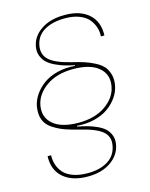

<svg xmlns="http://www.w3.org/2000/svg" viewBox="-131 -830 827 1059"><g transform="rotate(-15 283.0 -300.0)"><path d="M145 -620.1Q155.3 -676.3 208 -711.7Q260.7 -747.1 342.8 -747.1Q430.7 -747.1 479.7 -703.4Q528.8 -659.7 525.9 -581.1H505.9Q507.8 -606.9 500.2 -631.6Q492.7 -656.2 474.9 -678.7Q457 -701.2 422.1 -715.1Q387.2 -729 339.8 -729Q268.6 -729 221.7 -701.7Q174.8 -674.3 165 -620.1Q155.8 -570.3 189.7 -538.8Q223.6 -507.3 312 -485.8Q353 -476.1 381.3 -467Q409.7 -458 439.5 -442.6Q469.2 -427.2 485.4 -408.9Q501.5 -390.6 509.5 -362.8Q517.6 -335 511.2 -299.8Q505.4 -266.6 484.4 -235.6Q463.4 -204.6 430.7 -181.2Q397.9 -157.7 350.8 -146Q303.7 -134.3 251 -139.2L250 -134.8Q282.2 -128.4 306.6 -121.8Q331.1 -115.2 358.6 -102.8Q386.2 -90.3 402.8 -75Q419.4 -59.6 428.5 -35.9Q437.5 -12.2 432.1 17.1Q421.9 74.2 369.6 110.6Q317.4 147 237.8 147Q148.4 147 98.1 103.3Q47.9 59.6 50.8 -19H70.8Q69.8 9.3 77.6 34.2Q85.4 59.1 104 81.1Q122.6 103 158 116Q193.4 128.9 242.2 128.9Q311 128.9 356.7 100.8Q402.3 72.8 412.1 17.1Q421.4 -31.7 387.2 -62Q353 -92.3 264.2 -113.8Q212.4 -126.5 178.7 -138.7Q145 -150.9 113 -171.9Q81.1 -192.9 69.3 -224.6Q57.6 -256.3 64.9 -299.8Q71.3 -333.5 92.3 -364.3Q113.3 -395 146 -418.7Q178.7 -442.4 225.8 -454.1Q272.9 -465.8 326.2 -460.9V-464.8Q295.4 -471.2 272 -478Q248.5 -484.9 220.7 -497.8Q192.9 -510.7 175.8 -526.4Q158.7 -542 149.2 -566.2Q139.6 -590.3 145 -620.1ZM491.2 -299.8Q503.4 -366.2 455.6 -406.5Q407.7 -446.8 311 -446.8Q216.8 -446.8 156.5 -404.1Q96.2 -361.3 85 -299.8Q73.2 -233.4 120.8 -193.1Q168.5 -152.8 265.1 -152.8Q359.4 -152.8 419.9 -195.6Q480.5 -238.3 491.2 -299.8Z"/></g></svg>

Font: SVN-Poppins Thin
Style: Italic
Weight: 100
Italic angle: -10°
Designer: Ninad Kale (Devanagari), Jonny Pinhorn (Latin)
Foundry: Indian Type Foundry
Version: Version 3.002 2017